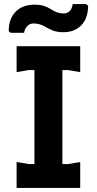

<svg xmlns="http://www.w3.org/2000/svg" viewBox="-20 -928 478 948"><path d="M150 0V-700H288V0ZM62 0V-128L122 -118H316L376 -128V0ZM62 -572V-700H376V-572L316 -582H122ZM152 -905Q176 -905 193 -900Q210 -895 222.5 -887.5Q235 -880 248 -873Q261 -866 278 -863Q331 -853 339 -908H405L415 -900Q415 -839 382 -804Q349 -769 293 -769Q261 -769 239.5 -778Q218 -787 200 -797.5Q182 -808 161 -811Q133 -816 117.5 -802Q102 -788 99 -766H33L23 -774Q23 -835 57 -870Q91 -905 152 -905Z"/></svg>

Font: AR One Sans
Style: Bold
Weight: 700
Designer: Niteesh Yadav
Foundry: Niteesh Yadav
Version: Version 1.001;gftools[0.9.33]